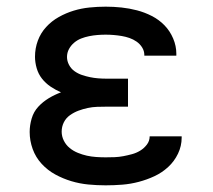

<svg xmlns="http://www.w3.org/2000/svg" viewBox="-20 -548 640 576"><path d="M297 8Q271 8 245 5.5Q219 3 194 -4.5Q169 -12 146 -24.5Q123 -37 105 -56.5Q87 -76 78 -101Q69 -126 69 -152Q69 -172 75 -192.5Q81 -213 95 -228Q109 -243 126.5 -253.5Q144 -264 163 -271Q147 -278 132 -288Q117 -298 106 -312Q95 -326 90 -343.5Q85 -361 85 -378Q85 -403 93.5 -426Q102 -449 118.5 -467Q135 -485 156.5 -497Q178 -509 201 -516Q224 -523 248.5 -525.5Q273 -528 297 -528Q321 -528 344.5 -525.5Q368 -523 391 -517Q414 -511 435.5 -500Q457 -489 473.5 -472Q490 -455 499.5 -432.5Q509 -410 509 -387V-381H413V-383Q413 -395 406.5 -405.5Q400 -416 390 -423Q380 -430 368.5 -434Q357 -438 345 -440Q333 -442 321 -443Q309 -444 297 -444Q285 -444 272.5 -443Q260 -442 247.5 -439.5Q235 -437 223.5 -432.5Q212 -428 202.5 -420Q193 -412 187 -401Q181 -390 181 -377Q181 -365 187 -353.5Q193 -342 203.5 -334.5Q214 -327 226 -323Q238 -319 250 -316.5Q262 -314 274.5 -313Q287 -312 300 -312H364V-228H300Q286 -228 271.5 -227.5Q257 -227 243 -224Q229 -221 215.5 -216Q202 -211 190 -202.5Q178 -194 171.5 -181Q165 -168 165 -153Q165 -139 171.5 -126Q178 -113 189 -104Q200 -95 213.5 -89.5Q227 -84 240.5 -81Q254 -78 268.5 -77Q283 -76 297 -76Q310 -76 323.5 -76.5Q337 -77 350 -79.5Q363 -82 376 -85.5Q389 -89 400.5 -96Q412 -103 420.5 -114Q429 -125 429 -139H525V-135Q525 -110 514 -87Q503 -64 484.5 -47Q466 -30 443.5 -19.5Q421 -9 396.5 -2.5Q372 4 347 6Q322 8 297 8Z"/></svg>

Font: Iosevka Fixed Curly Md Ex
Style: Regular
Weight: 500
Width: 7
Monospace: yes
Designer: Belleve Invis
Foundry: Belleve Invis
Version: Version 30.1.2